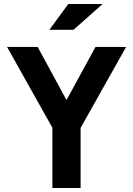

<svg xmlns="http://www.w3.org/2000/svg" viewBox="-20 -933 661 953"><path d="M240 0V-299L15 -700H167L309 -438H311L454 -700H606L380 -298V0ZM225 -785 319 -913H489L345 -785Z"/></svg>

Font: Quantico
Style: Bold
Weight: 700
Designer: Matt Desmond
Foundry: MADtype
Version: Version 2.002